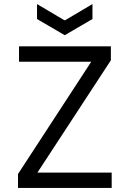

<svg xmlns="http://www.w3.org/2000/svg" viewBox="-20 -929 640 949"><path d="M69 0V-69L431 -624H74V-700H528V-631L165 -76H532V0ZM300 -755 163 -835V-909L298 -829H302L437 -909V-835Z"/></svg>

Font: DM Mono
Style: Regular
Weight: 400
Designer: Colophon Foundry
Foundry: Colophon Foundry
Version: Version 1.000; ttfautohint (v1.8.2.53-6de2)